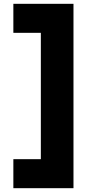

<svg xmlns="http://www.w3.org/2000/svg" viewBox="-20 -828 540 1006"><path d="M50 158V6H194V-656H50V-808H365V158Z"/></svg>

Font: OA Gothic ExtraBold
Style: Regular
Weight: 800
Designer: Choi Chi-young, Lee Jaesang, Lee Juhyun, Han Dohee
Foundry: DDUNGSANG CORP.
Version: Version 1.000;Build 20210203